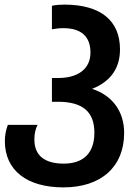

<svg xmlns="http://www.w3.org/2000/svg" viewBox="-20 -572 607 832"><path d="M255 240C418 240 518 151 518 4C518 -90 466 -159 379 -187C458 -218 500 -275 500 -358C500 -482 417 -552 259 -552C242 -552 224 -551 205 -547V-445C222 -448 238 -450 254 -450C332 -450 372 -414 372 -344C372 -275 320 -234 232 -234H205V-131H231C338 -131 389 -88 389 3C389 90 343 137 256 137C175 137 129 103 129 33C129 11 132 -10 143 -31H14C6 -10 1 14 1 39C1 166 96 240 255 240Z"/></svg>

Font: Noto Sans Georgian Semi
Style: Regular
Weight: 600
Designer: Monotype Design Team
Foundry: Monotype Imaging Inc.
Version: Version 1.901